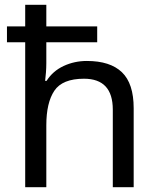

<svg xmlns="http://www.w3.org/2000/svg" viewBox="-20 -780 658 800"><path d="M173 -760V-670H385V-604H173V-517Q173 -498 171.5 -478.5Q170 -459 168 -443H174Q200 -484 245 -505Q290 -526 342 -526Q439 -526 488 -479Q537 -432 537 -329V0H450V-323Q450 -452 330 -452Q240 -452 206.5 -402Q173 -352 173 -258V0H85V-604H9V-670H85V-760Z"/></svg>

Font: Noto Sans Hanifi Rohingya
Style: Regular
Weight: 400
Designer: Monotype Design Team and DaltonMaag
Foundry: Google LLC
Version: Version 2.101